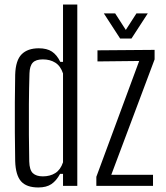

<svg xmlns="http://www.w3.org/2000/svg" viewBox="-20 -820 731 847"><path d="M258 -800H321V0H258V-53H245Q229 -23 207 -8Q185 7 149 7Q97 7 73 -20Q49 -47 47 -109Q46 -169 45.5 -236Q45 -303 45.5 -369Q46 -435 47 -491Q49 -554 75.5 -580.5Q102 -607 151 -607Q187 -607 209 -592.5Q231 -578 246 -547H258ZM169 -42Q201 -42 224 -56.5Q247 -71 258 -104V-496Q247 -529 224 -543.5Q201 -558 169 -558Q138 -558 124.5 -543.5Q111 -529 110 -496Q108 -431 107.5 -361Q107 -291 107.5 -225Q108 -159 109 -108Q110 -70 125 -56Q140 -42 169 -42ZM405 0V-40L594 -551L410 -549V-598L662 -600V-558L471 -49H655V0ZM438 -761H488L535 -688L582 -761H632L560 -650H510Z"/></svg>

Font: Big Shoulders Text Light
Style: Regular
Weight: 300
Designer: Patric King
Foundry: XO Type Co
Version: Version 1.000; ttfautohint (v1.8.2)